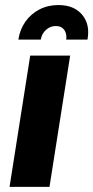

<svg xmlns="http://www.w3.org/2000/svg" viewBox="-20 -730 365 750"><path d="M17.3 0 98 -512.7H254L173.3 0ZM51.7 -575.3Q58 -615.7 79.5 -645.8Q101 -676 134.2 -693.2Q167.3 -710.3 208 -710.3Q269.3 -710.3 301 -672.3Q332.7 -634.3 321.7 -575.3H238.7Q240.7 -589.3 236.8 -601.3Q233 -613.3 223.5 -620.8Q214 -628.3 197.3 -628.3Q176.3 -628.3 159.7 -613.3Q143 -598.3 139.3 -575.3Z"/></svg>

Font: MuseoModerno Thin
Style: Italic
Weight: 100
Italic angle: -9°
Designer: Pablo Cosgaya, Héctor Gatti, Marcela Romero, and the Authors of The MuseoModerno Project.
Foundry: Omnibus-Type Team
Version: Version 1.003